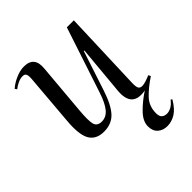

<svg xmlns="http://www.w3.org/2000/svg" viewBox="-209 -654 1010 1010"><g transform="rotate(-45 296.0 -149.0)"><path d="M20 -478Q42 -498 75 -512.5Q108 -527 137 -527Q214 -527 206 -444L181 -156Q175 -89 181.5 -60.5Q188 -32 223 -32Q256 -32 279.5 -60.5Q303 -89 322 -147L443 -513H495L479 -63Q478 -37 483.5 -25.5Q489 -14 505 -14Q517 -14 533 -19Q549 -24 568 -32L574 -19Q524 14 489.5 49.5Q455 85 455 138Q455 162 466 171.5Q477 181 495 181Q509 181 526 172.5Q543 164 560 142L568 147Q541 193 511.5 211Q482 229 450 229Q418 229 397 210.5Q376 192 376 157Q376 119 412.5 81.5Q449 44 498 12Q386 32 397 -88L422 -361L418 -362L345 -140Q318 -58 284 -22Q250 14 194 14Q136 14 112 -26.5Q88 -67 96 -162L120 -450Q122 -475 117 -485.5Q112 -496 96 -496Q79 -496 60 -487Q41 -478 28 -467Z"/></g></svg>

Font: Literata 72pt
Style: Italic
Weight: 400
Italic angle: -2°
Designer: Latin by Veronika Burian and Jose Scaglione. Greek by Irene Vlachou. Cyrillic by Vera Evstafieva
Foundry: TypeTogether
Version: Version 3.002